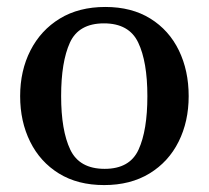

<svg xmlns="http://www.w3.org/2000/svg" viewBox="-20 -515 597 549"><path d="M37.6 -240.2Q37.6 -313 67.1 -370.8Q96.7 -428.7 151.1 -461.9Q205.6 -495.1 281.2 -495.1Q356.4 -495.1 409.9 -461.9Q463.4 -428.7 491.5 -370.8Q519.5 -313 519.5 -240.2Q519.5 -167.5 490.7 -109.9Q461.9 -52.2 407.5 -19Q353 14.2 277.8 14.2Q202.1 14.2 148.4 -19Q94.7 -52.2 66.2 -109.9Q37.6 -167.5 37.6 -240.2ZM154.8 -240.2Q154.8 -142.1 180.9 -87.2Q207 -32.2 279.3 -32.2Q351.1 -32.2 376.2 -87.2Q401.4 -142.1 401.4 -240.2Q401.4 -338.4 375.2 -393.3Q349.1 -448.2 277.3 -448.2Q205.1 -448.2 179.9 -393.1Q154.8 -337.9 154.8 -240.2Z"/></svg>

Font: Gelasio Medium
Style: Regular
Weight: 500
Designer: Eben Sorkin
Foundry: Eben Sorkin
Version: Version 1.008